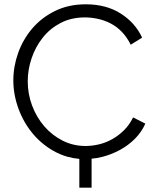

<svg xmlns="http://www.w3.org/2000/svg" viewBox="-20 -734 727 893"><path d="M349 139V5Q291 0 240 -26Q179 -58 135 -109.5Q91 -161 66.5 -227Q42 -293 42 -360Q42 -425 64.5 -488Q87 -551 130 -601.5Q173 -652 236 -683Q299 -714 379 -714Q474 -714 541.5 -671Q609 -628 641 -559L588 -526Q570 -562 546 -586.5Q522 -611 493.5 -625.5Q465 -640 434.5 -646.5Q404 -653 375 -653Q311 -653 261.5 -627Q212 -601 178.5 -558.5Q145 -516 127 -463Q109 -410 109 -356Q109 -297 129.5 -242.5Q150 -188 186.5 -146Q223 -104 272 -79.5Q321 -55 378 -55Q408 -55 440 -62.5Q472 -70 501.5 -86.5Q531 -103 556.5 -128Q582 -153 599 -188L656 -159Q638 -119 607.5 -88.5Q577 -58 538.5 -37Q500 -16 458 -5Q432 2 406 4V139Z"/></svg>

Font: Rising Sun Light
Style: Regular
Weight: 300
Designer: Matt McInerney, Pablo Impallari, Rodrigo Fuenzalida (Raleway font), Stephen Hutchings (Greek), Cristiano Sobral (main ch
Foundry: The Rising Sun Project Authors
Version: Version 4.327; ttfautohint (v1.8.4.7-5d5b-dirty)